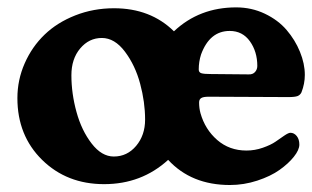

<svg xmlns="http://www.w3.org/2000/svg" viewBox="-20 -498 866 533"><path d="M28.3 -225.6Q28.3 -276.4 48.6 -322.3Q68.8 -368.2 103.8 -401.9Q138.7 -435.5 189 -455.3Q239.3 -475.1 296.4 -475.1Q397.9 -475.1 462.9 -411.1Q533.2 -477.5 635.7 -477.5Q678.2 -477.5 715.1 -460Q752 -442.4 775.6 -414.8Q799.3 -387.2 812.7 -354.2Q826.2 -321.3 826.2 -290Q826.2 -265.6 816.9 -241.7Q813.5 -234.4 806.2 -231.4Q798.8 -228.5 780.8 -228.5L559.1 -229.5Q544.4 -229.5 538.6 -225.8Q532.7 -222.2 532.7 -213.4Q532.7 -197.8 536.6 -183.6Q549.3 -138.7 583 -109.4Q616.7 -80.1 664.1 -80.1Q687.5 -80.1 709.7 -87.9Q731.9 -95.7 744.9 -104.7Q757.8 -113.8 769.3 -121.6Q780.8 -129.4 786.1 -129.4Q796.4 -129.4 803.7 -120.4Q811 -111.3 811 -96.7Q811 -82 795.9 -63Q780.8 -43.9 756.1 -26.4Q731.4 -8.8 694.3 3.4Q657.2 15.6 618.2 15.6Q511.2 15.6 446.8 -54.2Q373 13.2 269 13.2Q165.5 13.2 96.9 -54.2Q28.3 -121.6 28.3 -225.6ZM670.4 -291.5Q681.6 -291 688 -298.1Q694.3 -305.2 694.3 -314.9Q694.3 -354.5 673.8 -383.3Q653.3 -412.1 617.7 -412.1Q562 -412.1 538.1 -346.7Q531.7 -326.7 531.7 -305.2Q531.7 -296.9 539.1 -294.7Q546.4 -292.5 564 -292.5ZM295.9 -63.5Q333 -63.5 357.9 -93Q382.8 -122.6 382.8 -166Q382.8 -214.4 369.1 -265.4Q355.5 -316.4 326.9 -354.5Q298.3 -392.6 262.7 -392.6Q227.1 -392.6 202.6 -363.5Q178.2 -334.5 178.2 -289.1Q178.2 -238.3 192.4 -187Q206.5 -135.7 234.4 -99.6Q262.2 -63.5 295.9 -63.5Z"/></svg>

Font: Cooper*
Style: Bold
Weight: 700
Designer: Owen Earl
Foundry: indestructible type*
Version: Version 0.001